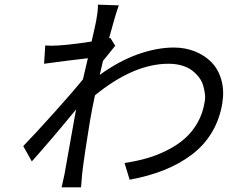

<svg xmlns="http://www.w3.org/2000/svg" viewBox="-20 -776 996 828"><path d="M455.6 -612.9 476.9 -578.8Q471.2 -571.7 452.8 -548.8Q434.3 -525.9 424 -513.1Q421.5 -504.3 417.3 -483.8Q413 -463.4 410.2 -453.1Q494.3 -513.8 576 -542.4Q657.7 -571 729.4 -571Q778.8 -571 821 -554.2Q863.3 -537.3 892.6 -506.9Q921.9 -476.6 934.7 -431.1Q947.4 -385.7 938.9 -332Q927.6 -261.7 893.8 -205.4Q860.1 -149.1 807.2 -109.2Q754.3 -69.2 687.7 -42.6Q621.1 -16 539.1 -1.1L517 -73.2Q568.2 -80.6 613.3 -93.6Q658.4 -106.5 701.3 -128.2Q744.3 -149.9 776.6 -178.3Q808.9 -206.7 831.7 -246.4Q854.4 -286.2 862.2 -334.2Q866.1 -352.3 863.6 -371.6Q861.2 -391 855.5 -409.4Q849.8 -427.9 836.5 -444.6Q823.2 -461.3 805.9 -473.9Q788.7 -486.5 763.1 -493.8Q737.6 -501.1 707 -501.1Q556.5 -501.1 389.6 -365.1Q376.4 -304.3 367.9 -253.9Q343.8 -108 334.2 -25.9Q331.7 -2.8 329.5 32H245.7Q256.4 -14.2 258.2 -24.9Q291.2 -211.6 301.5 -268.1Q302.2 -272.7 304.7 -285.3Q307.2 -297.9 308.2 -304Q197.4 -169.4 117.2 -79.9L80.3 -146Q132.1 -199.6 213.6 -290.3Q295.1 -381 337.7 -433.9Q347.3 -475.1 359 -524.9Q285.9 -516.7 170.1 -501.1L175.1 -579.9Q179.7 -579.9 187.9 -579.4Q196 -578.8 199.9 -578.8Q257.8 -578.8 375 -596.9Q391 -665.8 394.5 -685Q394.9 -687.9 396.3 -696.4Q397.7 -704.9 398.3 -707.9Q398.8 -710.9 400 -719.8Q401.3 -728.7 401.3 -731.9Q401.3 -735.1 402 -744Q402.7 -752.8 402 -756L492.5 -752.8Q478.7 -717 450.3 -611.2Z"/></svg>

Font: Karasuma Gothic
Style: Italic
Weight: 400
Italic angle: -9.39999°
Designer: Rasmus Andersson / Ryoko Nishizuka
Foundry: Genbu
Version: Version 1.00